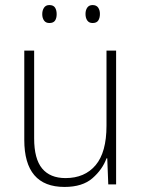

<svg xmlns="http://www.w3.org/2000/svg" viewBox="-20 -729 562 759"><path d="M439 -529V0H408L404 -103H401Q385 -59 345.5 -24.5Q306 10 235 10Q76 10 76 -176V-529H115V-182Q115 -101 146.5 -63Q178 -25 239 -25Q315 -25 358 -76Q401 -127 401 -232V-529ZM147 -673Q147 -688 154 -698.5Q161 -709 175 -709Q191 -709 197.5 -699Q204 -689 204 -673Q204 -657 197.5 -647.5Q191 -638 175 -638Q161 -638 154 -648Q147 -658 147 -673ZM318 -674Q318 -689 325 -699Q332 -709 346 -709Q361 -709 368 -699Q375 -689 375 -674Q375 -658 368.5 -648Q362 -638 346 -638Q332 -638 325 -648Q318 -658 318 -674Z"/></svg>

Font: Noto Sans Hebrew SemiCondensed ExtraLight
Style: Regular
Weight: 200
Width: 4
Designer: Monotype Design Team
Foundry: Monotype Imaging Inc.
Version: Version 2.004; ttfautohint (v1.8.4.7-5d5b)